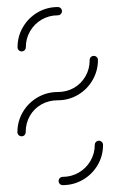

<svg xmlns="http://www.w3.org/2000/svg" viewBox="-20 -539 336 559"><path d="M267.8 -129.3Q273 -129.3 276.5 -125.7Q280 -122.2 280 -117Q280 -85.2 264.3 -58.3Q248.5 -31.5 221.5 -15.7Q194.4 0 162.6 0Q157.4 0 154.1 -3.5Q150.7 -7 150.7 -12.2Q150.7 -17.4 154.3 -20.7Q157.8 -24.1 162.6 -24.1Q187.8 -24.1 209.3 -36.5Q230.7 -48.9 243.3 -70.4Q255.9 -91.9 255.9 -117Q255.9 -122.2 259.4 -125.7Q263 -129.3 267.8 -129.3ZM253 -376.3Q258.1 -376.3 261.7 -372.8Q265.2 -369.3 265.2 -364.4Q265.2 -332.6 249.4 -305.6Q233.7 -278.5 206.9 -262.8Q180 -247 148.1 -247Q121.9 -247 100.6 -235Q79.3 -223 67 -201.7Q54.8 -180.4 54.8 -154.1Q54.8 -149.3 51.5 -145.7Q48.1 -142.2 43 -142.2Q37.8 -142.2 34.3 -145.7Q30.7 -149.3 30.7 -154.1Q30.7 -185.9 46.5 -212.8Q62.2 -239.6 89.3 -255.4Q116.3 -271.1 148.1 -271.1Q174.4 -271.1 195.6 -283.3Q216.7 -295.6 228.9 -316.9Q241.1 -338.1 241.1 -364.4Q241.1 -369.6 244.6 -373Q248.1 -376.3 253 -376.3ZM43 -389.3Q38.1 -389.3 34.6 -392.8Q31.1 -396.3 31.1 -401.5Q31.1 -433.3 46.9 -460.2Q62.6 -487 89.4 -502.8Q116.3 -518.5 148.1 -518.5Q153.3 -518.5 156.9 -515Q160.4 -511.5 160.4 -506.7Q160.4 -501.5 156.9 -498Q153.3 -494.4 148.1 -494.4Q123 -494.4 101.5 -482Q80 -469.6 67.6 -448.1Q55.2 -426.7 55.2 -401.5Q55.2 -396.7 51.7 -393Q48.1 -389.3 43 -389.3Z"/></svg>

Font: 26F Galaxy Hebrew Thin
Style: Regular
Weight: 100
Designer: C₂₉H₂₅N₃O₅
Version: Version 1.000